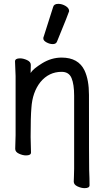

<svg xmlns="http://www.w3.org/2000/svg" viewBox="-20 -790 540 997"><path d="M419 187Q402 187 382.5 178Q363 169 363 153Q364 145 364 125.5Q364 106 365 86V-293Q365 -352 351.5 -384.5Q338 -417 300 -417Q234 -417 190 -364Q148 -311 143 -229Q139 -184 139 -79Q139 -56 141 2Q141 17 115 17Q98 17 78.5 8Q59 -1 59 -17Q59 -44 61 -88V-395Q58 -458 58 -471Q58 -487 84 -487Q101 -487 120.5 -478Q140 -469 140 -453L139 -411Q151 -432 199 -461.5Q247 -491 300 -491Q387 -491 419 -424Q442 -375 442 -297Q442 71 443 92Q445 137 445 172Q445 187 419 187ZM254 -561Q238 -561 221.5 -570Q205 -579 205 -590Q205 -598 207 -600L256 -754Q260 -770 283 -770Q302 -770 320.5 -759Q339 -748 339 -732Q339 -728 276 -574Q271 -561 254 -561Z"/></svg>

Font: LXGW WenKai Mono TC
Style: Bold
Weight: 700
Designer: LXGW / Fontworks Inc.
Foundry: LXGW / Fontworks Inc.
Version: Version 1.330